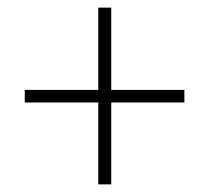

<svg xmlns="http://www.w3.org/2000/svg" viewBox="-20 -605 550 504"><path d="M272 -369H464V-336H272V-121H238V-336H45V-369H238V-585H272Z"/></svg>

Font: Noto Sans Khmer UI SemiCondensed ExtraLight
Style: Regular
Weight: 200
Width: 4
Designer: Danh Hong and the Monotype Design Team
Foundry: Monotype Imaging Inc.
Version: Version 2.002; ttfautohint (v1.8.4.7-5d5b)